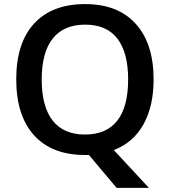

<svg xmlns="http://www.w3.org/2000/svg" viewBox="-20 -745 827 935"><path d="M728 -357.9Q728 -228 678.5 -139.2Q628.9 -50.3 534.2 -14.2L705.1 169.9H547.9L413.1 9.8H394Q232.4 9.8 145.8 -86.2Q59.1 -182.1 59.1 -358.9Q59.1 -535.6 146.2 -630.4Q233.4 -725.1 395 -725.1Q554.2 -725.1 641.1 -628.9Q728 -532.7 728 -357.9ZM183.1 -357.9Q183.1 -226.1 236.3 -158Q289.6 -89.8 394 -89.8Q498 -89.8 551 -157.2Q604 -224.6 604 -357.9Q604 -489.3 551.5 -557.1Q499 -625 395 -625Q290 -625 236.6 -557.1Q183.1 -489.3 183.1 -357.9Z"/></svg>

Font: f1_51640          
Style: Regular
Weight: 600
Foundry: Ascender Corporation
Version: Version 1.10